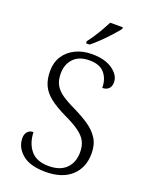

<svg xmlns="http://www.w3.org/2000/svg" viewBox="-171 -1017 861 1113"><g transform="rotate(20 259.5 -460.5)"><path d="M253 10Q156 10 108 -31Q60 -72 60 -129Q60 -153 73 -168Q86 -183 109 -183Q111 -115 147 -71.5Q183 -28 258 -28Q329 -28 366 -65.5Q403 -103 403 -166Q403 -205 388 -233Q373 -261 338.5 -285.5Q304 -310 246 -337Q188 -365 150.5 -394Q113 -423 95.5 -460Q78 -497 78 -550Q78 -602 103 -641Q128 -680 172.5 -702Q217 -724 275 -724Q355 -724 402 -690.5Q449 -657 449 -613Q449 -587 434.5 -573.5Q420 -560 396 -560Q396 -614 366.5 -649.5Q337 -685 273 -685Q209 -685 175 -649Q141 -613 141 -557Q141 -516 156 -488Q171 -460 202.5 -438Q234 -416 285 -392Q338 -366 379 -338.5Q420 -311 444 -273.5Q468 -236 468 -181Q468 -94 411.5 -42Q355 10 253 10ZM219 -784Q234 -803 251 -829Q268 -855 283.5 -882Q299 -909 310 -931H388V-921Q375 -904 349 -875Q323 -846 293.5 -817.5Q264 -789 241 -771H219Z"/></g></svg>

Font: Noto Serif Sinhala Light
Style: Regular
Weight: 300
Designer: Jelle Bosma - Monotype Design Team
Foundry: Monotype Imaging Inc.
Version: Version 2.007; ttfautohint (v1.8.4.7-5d5b)